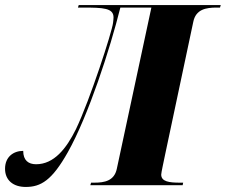

<svg xmlns="http://www.w3.org/2000/svg" viewBox="-64 -734 895 761"><path d="M38 7C98 7 142 -19 205 -131C286 -275 372 -539 413 -704H536L399 -65C389 -17 350 -10 310 -10H297L294 0H660L662 -10H649C607 -10 575 -14 575 -42C575 -50 585 -94 591 -124L702 -647C712 -697 752 -704 795 -704H808L811 -714H248L245 -704H265C346 -704 386 -702 386 -665C386 -659 385 -652 384 -643C380 -608 293 -339 237 -222C199 -145 150 -83 79 -83C49 -83 28 -98 28 -136C-10 -136 -44 -113 -44 -65C-44 -20 -12 7 38 7Z"/></svg>

Font: Noto Serif Display ExtraBold
Style: Italic
Weight: 800
Italic angle: -12°
Designer: Monotype Design Team
Foundry: Monotype Imaging Inc.
Version: Version 2.009